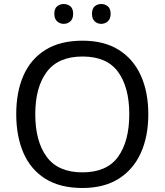

<svg xmlns="http://www.w3.org/2000/svg" viewBox="-20 -928 821 958"><path d="M720 -358Q720 -247 682.5 -164.5Q645 -82 572 -36Q499 10 391 10Q280 10 206.5 -36Q133 -82 97 -165Q61 -248 61 -359Q61 -469 97 -551Q133 -633 206.5 -679Q280 -725 392 -725Q499 -725 572 -679.5Q645 -634 682.5 -551.5Q720 -469 720 -358ZM156 -358Q156 -223 213 -145.5Q270 -68 391 -68Q513 -68 569 -145.5Q625 -223 625 -358Q625 -493 569 -569.5Q513 -646 392 -646Q271 -646 213.5 -569.5Q156 -493 156 -358ZM251 -859Q251 -885 265 -896.5Q279 -908 298 -908Q317 -908 331 -896.5Q345 -885 345 -859Q345 -834 331 -821.5Q317 -809 298 -809Q279 -809 265 -821.5Q251 -834 251 -859ZM439 -859Q439 -885 452.5 -896.5Q466 -908 485 -908Q504 -908 518 -896.5Q532 -885 532 -859Q532 -834 518 -821.5Q504 -809 485 -809Q466 -809 452.5 -821.5Q439 -834 439 -859Z"/></svg>

Font: Noto Sans NKo
Style: Regular
Weight: 400
Designer: Monotype Design Team
Foundry: Monotype Imaging Inc.
Version: Version 2.003; ttfautohint (v1.8.4.7-5d5b)